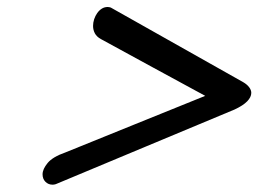

<svg xmlns="http://www.w3.org/2000/svg" viewBox="-20 -603 720 535"><path d="M633.8 -297.9Q508.3 -245.6 384.3 -193.8Q260.3 -142.1 135.3 -89.8Q130.9 -88.4 126.5 -88.4Q114.7 -88.4 106.7 -96.4Q98.6 -104.5 98.6 -117.2Q98.6 -131.8 112.8 -148.9Q127 -166 162.1 -178.2Q260.3 -217.8 356.9 -257.1Q453.6 -296.4 551.8 -335.9Q478.5 -375.5 406.2 -415Q334 -454.6 261.2 -494.1Q249.5 -500.5 244.4 -510Q239.3 -519.5 239.3 -530.8Q239.3 -540 242.4 -549.6Q245.6 -559.1 251 -566.7Q256.3 -574.2 263.7 -578.9Q271 -583.5 279.8 -583.5Q284.2 -583.5 288.6 -582L657.7 -374Q668.5 -367.7 674.3 -359.9Q680.2 -352.1 680.2 -344.2Q680.2 -332.5 668.9 -320.8Q657.7 -309.1 633.8 -297.9Z"/></svg>

Font: Damion
Style: Regular
Weight: 400
Foundry: vernon adams
Version: Version 1.000